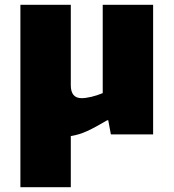

<svg xmlns="http://www.w3.org/2000/svg" viewBox="-20 -560 727 800"><path d="M65 -540H275V-205Q275 -151 320 -151Q337 -151 360.5 -156.5Q384 -162 408 -172V-540H618V0H442L431 -59H427Q401 -44 381 -33Q361 -22 343.5 -14Q326 -6 309.5 -1Q293 4 275 7V220H65Z"/></svg>

Font: Encode Sans Narrow
Style: Black
Weight: 900
Designer: Pablo Impallari, Andres Torresi
Foundry: Pablo Impallari, Andres Torresi
Version: Version 1.000; ttfautohint (v1.00) -l 8 -r 50 -G 200 -x 14 -